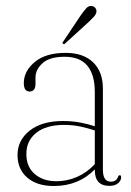

<svg xmlns="http://www.w3.org/2000/svg" viewBox="-20 -612 438 641"><path d="M38.5 -94.5Q38.5 -144 79.2 -176Q120 -208 190.5 -208Q220.5 -208 247.2 -203Q274 -198 296.5 -190.5V-304Q296.5 -422.5 196 -422.5Q145.5 -422.5 122 -401Q98.5 -379.5 98.5 -353.5V-332.5Q98.5 -306.5 79 -306.5Q59.5 -306.5 59.5 -334.5Q59.5 -374.5 96 -405Q132.5 -435.5 199.5 -435.5Q258 -435.5 290.8 -404Q323.5 -372.5 323.5 -316.5V-45.5Q323.5 -5.5 350 -5.5Q368.5 -5.5 374 -21.5Q376 -27 379.5 -27Q384.5 -27 384.5 -20.5Q384.5 -9 374.2 -0.2Q364 8.5 345 8.5Q296.5 8.5 296.5 -44.5V-46.5Q242.5 9 159.5 9Q103.5 9 71 -19Q38.5 -47 38.5 -94.5ZM68 -98Q68 -55 96 -31Q124 -7 168 -7Q204.5 -7 237.5 -21.5Q270.5 -36 296.5 -64V-176.5Q274 -184 248.5 -189.5Q223 -195 194.5 -195Q134 -195 101 -168.5Q68 -142 68 -98ZM249 -560Q260 -575.5 267.8 -584.2Q275.5 -593 286 -592Q294 -591 298.2 -585.5Q302.5 -580 302 -573Q301 -564.5 293.8 -556.5Q286.5 -548.5 277 -539.5L197.5 -467Q193.5 -463 190.5 -466Q186.5 -468.5 191.5 -474Z"/></svg>

Font: Fraunces 144pt Soft Thin
Style: Regular
Weight: 100
Version: Version 1.000;[0bf87f6ff]